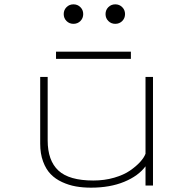

<svg xmlns="http://www.w3.org/2000/svg" viewBox="-20 -856 890 886"><path d="M351 -759Q338 -746 319 -746Q300 -746 287 -759Q274 -772 274 -791Q274 -810 287 -823Q300 -836 319 -836Q338 -836 351 -823Q364 -810 364 -791Q364 -772 351 -759ZM544 -759Q531 -746 512 -746Q493 -746 480 -759Q467 -772 467 -791Q467 -810 480 -823Q493 -836 512 -836Q531 -836 544 -823Q557 -810 557 -791Q557 -772 544 -759ZM238.5 -617.5H584V-584.5H238.5ZM400 10Q362.5 10 330 4.2Q297.5 -1.5 266.5 -15.8Q235.5 -30 213.8 -52.5Q192 -75 178.8 -110.8Q165.5 -146.5 165.5 -193V-501H200V-208Q200 -115 249.5 -69Q299 -23 410.5 -23Q462 -23 506.8 -36Q551.5 -49 580.2 -69Q609 -89 627 -109Q645 -129 651.5 -146.5V-501H686V0H651.5V-88.5Q618.5 -44 553 -17Q487.5 10 400 10Z"/></svg>

Font: League Mono Wide Thin
Style: Regular
Weight: 100
Width: 8
Designer: Tyler Finck
Foundry: The League of Moveable Type / Tyler Finck
Version: Version 2.210